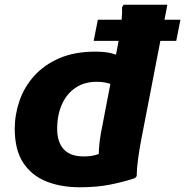

<svg xmlns="http://www.w3.org/2000/svg" viewBox="-20 -780 783 812"><path d="M743 -696.4 725.4 -607.2H376.2L393.8 -696.4ZM470 -415.6Q457.1 -422.5 436.9 -428.2Q416.7 -434 387.6 -434Q337 -434 299.7 -409Q262.3 -384.1 242.1 -339.1Q221.8 -294.2 221.8 -235.2Q221.8 -179.4 249.4 -148.9Q276.9 -118.4 334.8 -118.4Q366.6 -118.4 391.1 -126.5Q415.6 -134.6 432.4 -142.4L398.4 -89.2Q396.3 -114.4 398.3 -147.3Q400.3 -180.2 406.4 -214.8L479.2 -593.6Q483.2 -613.6 487.4 -641.1Q491.7 -668.5 494.4 -697Q497.2 -725.6 496.2 -749.2L503 -760H687.8L576.8 -186.8Q570.1 -151.9 564.4 -111.1Q558.6 -70.2 558 -34.8L551.2 -26.8Q503.2 -10.9 447.3 0.5Q391.3 12 317.2 12Q237.9 12 175.9 -12.7Q113.9 -37.5 78.1 -91.7Q42.4 -146 42.4 -235.2Q42.4 -295.5 62.4 -353.7Q82.4 -411.9 124.3 -458.7Q166.2 -505.5 230.6 -533.6Q295 -561.6 383.8 -561.6Q424.9 -561.6 453.5 -554.1Q482 -546.6 500 -537.6Z"/></svg>

Font: Kufam
Style: Italic
Weight: 400
Italic angle: -11°
Designer: Artur Schmal
Foundry: Original Type
Version: Version 1.301; ttfautohint (v1.8.3)